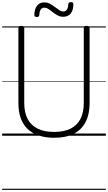

<svg xmlns="http://www.w3.org/2000/svg" viewBox="-20 -1254 998 1774"><path d="M481 19Q400 19 338 -2Q276 -23 234 -63.5Q192 -104 171 -164Q150 -224 150 -303V-996Q150 -1006 156 -1010.5Q162 -1015 176 -1015Q191 -1015 197.5 -1010.5Q204 -1006 204 -996V-301Q204 -214 235.5 -154.5Q267 -95 328.5 -65Q390 -35 481 -35Q570 -35 631 -65Q692 -95 723 -154.5Q754 -214 754 -301V-996Q754 -1006 760.5 -1010.5Q767 -1015 781 -1015Q808 -1015 808 -996V-303Q808 -198 770.5 -126Q733 -54 660.5 -17.5Q588 19 481 19ZM319 -1097Q297 -1097 297 -1118Q299 -1172 323 -1202Q347 -1232 388 -1232Q418 -1232 442 -1219Q466 -1206 486.5 -1190Q507 -1174 526.5 -1161Q546 -1148 566 -1148Q587 -1148 598.5 -1166Q610 -1184 611 -1215Q612 -1234 635 -1234Q649 -1234 653.5 -1229.5Q658 -1225 658 -1213Q657 -1158 632.5 -1128.5Q608 -1099 565 -1099Q536 -1099 512 -1112Q488 -1125 467.5 -1141.5Q447 -1158 428 -1170.5Q409 -1183 388 -1183Q368 -1183 356.5 -1166.5Q345 -1150 343 -1116Q342 -1106 337 -1101.5Q332 -1097 319 -1097ZM0 490H958V500H0ZM0 -20H958V0H0ZM0 -505H958V-500H0ZM0 -1010H958V-1000H0Z"/></svg>

Font: Playwrite ES Guides
Style: Regular
Weight: 400
Designer: Veronika Burian, José Scaglione
Foundry: TypeTogether
Version: Version 1.003